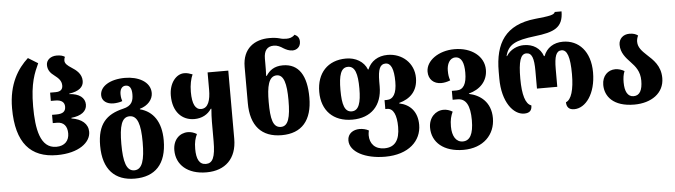

<svg xmlns="http://www.w3.org/2000/svg" viewBox="-56 -1022 5361 1525"><g transform="rotate(-5 2624.0 -260.0)"><path d="M365 14C539 14 635 -64 635 -148C635 -212 586 -253 504 -266V-271C583 -279 628 -313 628 -366C628 -420 583 -456 504 -460V-464C582 -475 619 -507 619 -555C619 -613 575 -645 539 -668C509 -687 488 -705 488 -728C488 -739 490 -748 495 -758C481 -768 461 -774 430 -774C383 -774 347 -746 347 -706C347 -663 371 -638 398 -618C429 -594 454 -572 454 -533C454 -502 436 -485 397 -485H353V-419H389C440 -419 462 -397 462 -364C462 -326 440 -308 388 -308H353V-242H387C441 -242 468 -207 468 -150C468 -94 434 -52 365 -52C236 -52 209 -209 209 -387C209 -575 246 -654 279 -726L201 -774C119 -699 41 -583 41 -387C41 -110 155 14 365 14Z M964 254C1126 254 1219 161 1219 -30C1219 -177 1156 -264 1052 -291V-295C1117 -313 1157 -361 1157 -412C1157 -503 1059 -550 955 -550C836 -550 755 -500 755 -429C755 -383 795 -356 847 -356C867 -356 899 -360 918 -368C914 -379 909 -400 909 -424C909 -460 924 -488 956 -488C989 -488 1003 -460 1003 -416C1003 -365 991 -323 919 -307C784 -275 712 -202 712 -30C712 161 807 254 964 254ZM966 188C903 188 881 114 881 -30C881 -171 902 -243 965 -243C1028 -243 1051 -171 1051 -30C1051 114 1029 188 966 188Z M1536 254C1686 254 1778 165 1778 8V-536H1613V-399C1613 -316 1594 -251 1537 -251C1492 -251 1467 -295 1467 -393C1467 -450 1478 -499 1493 -531C1468 -540 1451 -546 1427 -546C1363 -546 1306 -477 1306 -378C1306 -246 1380 -176 1477 -176C1536 -176 1584 -202 1613 -246H1618C1615 -209 1613 -175 1613 -143V13C1613 142 1590 187 1537 187C1483 187 1462 140 1462 61C1462 7 1471 -23 1486 -56C1463 -70 1439 -77 1415 -77C1350 -77 1296 -27 1296 57C1296 173 1385 254 1536 254Z M2157 12C2317 12 2401 -85 2401 -267C2401 -441 2341 -540 2213 -540C2144 -540 2105 -509 2079 -468H2074C2076 -498 2076 -542 2076 -568V-605C2076 -669 2102 -702 2155 -702C2183 -702 2207 -690 2229 -675C2249 -663 2273 -651 2301 -651C2331 -651 2365 -671 2365 -716C2365 -748 2349 -764 2327 -774C2307 -753 2285 -748 2260 -748C2242 -748 2224 -750 2205 -756C2182 -762 2159 -765 2125 -765C2008 -765 1910 -702 1910 -554V-266C1910 -83 1997 12 2157 12ZM2156 -54C2092 -54 2076 -124 2076 -260C2076 -380 2092 -465 2158 -465C2214 -465 2234 -393 2234 -260C2234 -122 2214 -54 2156 -54Z M2960 254C3150 254 3251 151 3251 25C3251 -79 3195 -140 3108 -158V-162C3195 -185 3258 -242 3258 -349C3258 -467 3165 -550 3049 -550C2972 -550 2914 -512 2888 -448H2884C2859 -513 2793 -550 2718 -550C2571 -550 2483 -454 2483 -304C2483 -156 2574 -62 2726 -62C2877 -62 2965 -155 2965 -306V-344C2965 -443 2983 -483 3027 -483C3070 -483 3092 -434 3092 -332C3092 -240 3064 -194 3012 -194H2994V-123H3009C3058 -123 3083 -67 3083 27C3083 132 3044 187 2960 187C2884 187 2844 139 2844 73C2844 61 2846 48 2849 35C2828 23 2800 17 2776 17C2726 17 2680 45 2680 100C2680 192 2803 254 2960 254ZM2727 -128C2671 -128 2652 -187 2652 -304C2652 -423 2671 -483 2727 -483C2783 -483 2803 -423 2803 -304C2803 -190 2783 -128 2727 -128Z M3585 254C3744 254 3839 154 3839 23C3839 -107 3753 -167 3666 -185V-188C3754 -211 3817 -272 3817 -365C3817 -472 3718 -549 3582 -549C3455 -549 3354 -477 3354 -389C3354 -329 3394 -290 3455 -290C3477 -290 3502 -295 3527 -305C3518 -332 3515 -350 3515 -385C3515 -432 3536 -483 3583 -483C3632 -483 3652 -435 3652 -356C3652 -267 3626 -221 3571 -221H3533V-150H3572C3639 -150 3671 -93 3671 25C3671 137 3641 187 3585 187C3531 187 3501 137 3501 61C3501 7 3510 -23 3525 -56C3502 -70 3478 -77 3454 -77C3389 -77 3335 -24 3335 56C3335 173 3428 254 3585 254Z M4090 9C4137 9 4152 -14 4152 -51C4106 -65 4083 -142 4083 -270C4083 -405 4101 -466 4148 -466C4192 -466 4208 -423 4208 -321V-180H4370V-321C4370 -423 4386 -466 4429 -466C4473 -466 4495 -408 4495 -270C4495 -146 4471 -67 4428 -52C4428 -16 4445 9 4489 9C4580 9 4663 -99 4663 -270C4663 -437 4571 -533 4445 -533C4371 -533 4315 -496 4291 -432H4286C4264 -496 4208 -533 4134 -533C4084 -533 4026 -510 3994 -458H3990C4013 -549 4070 -577 4227 -596C4383 -614 4455 -644 4456 -774H4402C4394 -751 4360 -745 4242 -733C4003 -708 3917 -567 3917 -341V-286C3917 -98 4004 9 4090 9Z M4968 14C5103 14 5207 -56 5207 -177C5207 -275 5149 -326 5100 -371C5065 -404 5033 -435 5033 -481C5033 -497 5037 -514 5045 -530C5029 -542 5009 -550 4977 -550C4926 -550 4892 -516 4892 -469C4892 -405 4931 -363 4968 -324C5004 -286 5039 -245 5039 -171C5039 -96 5017 -53 4968 -53C4921 -53 4898 -96 4898 -169C4898 -203 4902 -232 4913 -258C4892 -271 4865 -279 4841 -279C4782 -279 4735 -235 4735 -163C4735 -73 4799 14 4968 14Z"/></g></svg>

Font: Noto Serif Georgian SemiCondensed ExtraBold
Style: Regular
Weight: 800
Width: 4
Designer: Monotype Design Team, Akaki Razmadze
Foundry: Google LLC
Version: Version 2.003